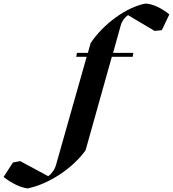

<svg xmlns="http://www.w3.org/2000/svg" viewBox="-336 -784 962 1068"><path d="M-183 264C-66 241 68 153 140 52L286 -468H402L406 -490H293L336 -644C343 -668 358 -687 376 -700L524 -612L564 -616L606 -704C561 -741 508 -764 472 -764C366 -743 240 -652 168 -544L153 -490H92L88 -468H146L-24 132C-32 160 -48 182 -68 196L-224 112L-264 120L-316 200C-272 236 -219 260 -183 264Z"/></svg>

Font: Mazius Display Extra Italic
Style: Bold
Weight: 700
Italic angle: -17°
Designer: Alberto Casagrande & Collletttivo
Foundry: Collletttivo
Version: Version 2.000;Glyphs 3.2 (3217)